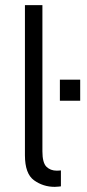

<svg xmlns="http://www.w3.org/2000/svg" viewBox="-20 -723 339 747"><path d="M145 -703V-134Q145 -90 160.5 -74.5Q176 -59 201 -59Q207 -59 211.5 -59.5Q216 -60 217 -60V2Q215 2 208.5 3Q202 4 193 4Q148 4 112.5 -21.5Q77 -47 77 -119V-703ZM292 -413V-331H213V-413Z"/></svg>

Font: Museo Sans Light
Style: Regular
Weight: 300
Designer: Jos Buivenga
Foundry: Jos Buivenga & Rosetta Type Foundry (extension, remastering)
Version: Version 3.600;PS 1.000;hotconv 1.0.88;makeotf.lib2.5.647800;